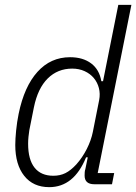

<svg xmlns="http://www.w3.org/2000/svg" viewBox="-20 -760 562 792"><path d="M369 0Q329 0 329 -36Q329 -42 329.5 -49.5Q330 -57 332 -62L342 -111H335Q285 12 183 12Q117 12 80 -34.5Q43 -81 43 -162Q43 -186 46.5 -221.5Q50 -257 57 -291Q80 -403 134.5 -463.5Q189 -524 269 -524Q322 -524 356 -498.5Q390 -473 398 -425H405L468 -740H522L383 -46H451L442 0ZM200 -35Q228 -35 250 -46Q272 -57 295 -82Q320 -110 338 -145.5Q356 -181 363 -216L389 -347Q394 -373 388 -396.5Q382 -420 367 -438Q352 -456 329 -466.5Q306 -477 278 -477Q218 -477 177 -436.5Q136 -396 120 -318L101 -223Q99 -211 97.5 -196Q96 -181 96 -167Q96 -102 122.5 -68.5Q149 -35 200 -35Z"/></svg>

Font: IBM Plex Sans Cond Light
Style: Italic
Weight: 300
Width: 3
Italic angle: -11°
Designer: Mike Abbink, Paul van der Laan, Pieter van Rosmalen
Foundry: Bold Monday
Version: Version 1.3